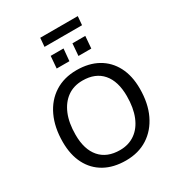

<svg xmlns="http://www.w3.org/2000/svg" viewBox="-239 -1199 1258 1360"><g transform="rotate(-30 389.5 -519.5)"><path d="M391 9Q290 9 217.5 -31.5Q145 -72 106 -147.5Q67 -223 67 -328Q67 -447 108.5 -535.5Q150 -624 226 -672.5Q302 -721 405 -721Q505 -721 577.5 -680.5Q650 -640 689.5 -564.5Q729 -489 729 -384Q729 -264 687 -176Q645 -88 569.5 -39.5Q494 9 391 9ZM391 -76Q462 -76 514.5 -113Q567 -150 595 -219Q623 -288 623 -384Q623 -505 566.5 -570.5Q510 -636 405 -636Q332 -636 280 -598.5Q228 -561 199.5 -492.5Q171 -424 171 -327Q171 -207 228 -141.5Q285 -76 391 -76ZM476 -900H581L573 -801H468ZM298 -900H403L394 -801H290ZM292 -977 298 -1048H605L599 -977Z"/></g></svg>

Font: Muli SemiBold
Style: Italic
Weight: 600
Italic angle: -4.541°
Designer: Vernon Adams
Foundry: Vernon Adams
Version: Version 2.100; ttfautohint (v1.8.1.43-b0c9)